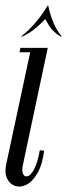

<svg xmlns="http://www.w3.org/2000/svg" viewBox="-31 -668 244 694"><path d="M81.6 -495H141.6L50.8 -67.2Q47.5 -48.6 53 -38.2Q58.5 -27.9 69.6 -31.3Q80.8 -34.8 92.6 -56.9Q104.5 -79.1 113 -125L128.6 -123.2Q121.6 -70.5 103.4 -40.4Q85.2 -10.2 63.7 0.1Q42.1 10.4 23.2 3.9Q4.4 -2.5 -5.4 -22.9Q-15.2 -43.2 -8.5 -74.6ZM39.6 -479 42.6 -495H91.6L88.6 -479ZM49.1 -535.6 45.2 -536Q74.1 -559.2 95.1 -583.8Q116 -608.2 127.6 -626.4Q139.2 -644.5 141.2 -647.5H143.2L133.5 -600.6Q131.5 -598.6 120.8 -587.2Q110.1 -575.9 91.8 -561.4Q73.4 -547 49.1 -535.6ZM188.4 -535.6Q160.2 -552.9 146.7 -574.9Q133.1 -597 131.5 -600.6L141.2 -647.5H143.2Q143.9 -644.5 148.3 -626.4Q152.8 -608.2 163.1 -583.8Q173.5 -559.2 192.2 -536Z"/></svg>

Font: Emberly Black
Style: Italic
Weight: 900
Italic angle: -12°
Designer: Rajesh Rajput
Foundry: Rajesh Rajput
Version: Version 1.000